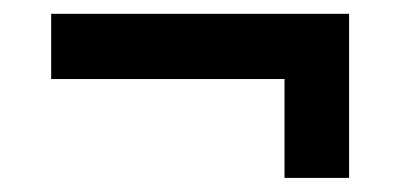

<svg xmlns="http://www.w3.org/2000/svg" viewBox="-20 -404 590 275"><path d="M387.5 -149.2V-290.8H53.3V-384.2H480V-149.2Z"/></svg>

Font: Funnel Sans Light Medium
Style: Regular
Weight: 500
Version: Version 1.000